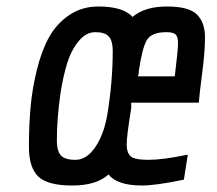

<svg xmlns="http://www.w3.org/2000/svg" viewBox="-20 -564 668 591"><path d="M417 7Q341 7 314 -27Q277 7 202 7Q127 7 98 -20.5Q69 -48 69 -112Q69 -176 74 -233Q79 -290 93.5 -349Q108 -408 131 -449.5Q154 -491 193 -517.5Q232 -544 283 -544Q359 -544 388 -512Q426 -544 494 -544Q562 -544 586.5 -519Q611 -494 611 -449.5Q611 -405 602.5 -340.5Q594 -276 592 -248H384V-232Q370 -146 370 -120Q370 -94 382 -83Q394 -72 437.5 -72Q481 -72 558 -88L546 -11Q460 7 417 7ZM407 -340 406 -333 404 -329 405 -331Q404 -330 404 -329H518Q528 -411 528 -431Q528 -451 520.5 -458Q513 -465 492 -465Q445 -465 431 -439Q417 -413 407 -343Q407 -341 407 -340ZM310 -209Q327 -311 327 -408Q327 -438 315 -451.5Q303 -465 273.5 -465Q244 -465 221 -436Q198 -407 186 -367Q174 -327 166 -276Q155 -198 155 -131Q155 -100 167 -86Q179 -72 212.5 -72Q246 -72 272.5 -110Q299 -148 310 -209Z"/></svg>

Font: Economica
Style: Bold Italic
Weight: 700
Designer: Vicente Lamonaca
Foundry: Vicente Lamonaca
Version: Version 1.100